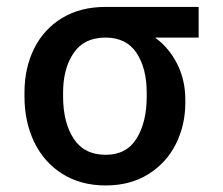

<svg xmlns="http://www.w3.org/2000/svg" viewBox="-20 -534 654 563"><path d="M289.1 -513.7H562.5V-423.8H434.6Q476.1 -393.6 499.8 -346.2Q523.4 -298.8 523.4 -242.2V-232.4Q523.4 -167 495.6 -111.6Q467.8 -56.2 414.8 -23.2Q361.8 9.8 290 9.8Q216.8 9.8 162.8 -24.2Q108.9 -58.1 80.3 -117.4Q51.8 -176.8 51.8 -251V-262.7Q51.8 -334.5 80.1 -391.6Q108.4 -448.7 162.1 -481.2Q215.8 -513.7 289.1 -513.7ZM290 -80.1Q351.1 -80.1 380.6 -127.9Q410.2 -175.8 410.2 -251V-262.7Q410.2 -333.5 380.4 -378.7Q350.6 -423.8 289.1 -423.8Q226.6 -423.8 195.8 -378.4Q165 -333 165 -262.7V-251Q165 -175.3 195.8 -127.7Q226.6 -80.1 290 -80.1Z"/></svg>

Font: Pretendard JP Medium
Style: Regular
Weight: 500
Designer: Base glyphs from Inter by Rasmus Andersson; Hangeul glyphs from Noto Sans CJK(Source Han Sans) by Jang Soo-young and Kan
Foundry: Kil Hyung-jin
Version: Version 1.309